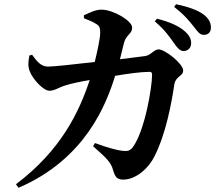

<svg xmlns="http://www.w3.org/2000/svg" viewBox="-20 -831 1040 914"><path d="M808 -626C824 -603 837 -588 854 -588C875 -588 890 -604 890 -625C890 -644 883 -661 861 -681C830 -709 783 -728 727 -742L717 -729C765 -689 789 -653 808 -626ZM901 -706C920 -681 931 -665 950 -665C972 -665 984 -678 984 -700C984 -723 974 -743 949 -762C921 -783 875 -799 818 -811L809 -798C862 -757 882 -729 901 -706ZM423 -135C487 -79 509 -57 518 -22C528 11 536 24 567 24C626 24 687 -29 715 -86C770 -194 797 -342 810 -430C816 -468 852 -468 852 -495C852 -528 765 -596 735 -596C713 -596 698 -567 670 -564L551 -549L570 -626C581 -668 609 -668 609 -700C609 -732 519 -785 464 -785C436 -786 403 -769 379 -758L380 -744C400 -736 424 -727 441 -715C454 -707 457 -697 457 -676C457 -649 444 -589 431 -536C329 -524 234 -514 209 -514C174 -514 155 -540 133 -570L120 -567C114 -537 112 -514 122 -491C135 -456 185 -399 216 -399C240 -399 260 -415 290 -424C317 -433 365 -443 407 -450C357 -298 270 -115 56 46L68 63C389 -75 487 -338 528 -470C586 -480 651 -489 693 -489C700 -489 704 -485 704 -476C704 -412 668 -205 612 -130C599 -114 589 -110 563 -113C540 -115 491 -128 432 -150Z"/></svg>

Font: Noto Serif JP
Style: Bold
Weight: 700
Designer: Ryoko NISHIZUKA 西塚涼子 (kana & ideographs); Frank Grießhammer (Latin, Greek & Cyrillic); Wenlong ZHANG 张文龙 (bopomofo); San
Foundry: Adobe
Version: Version 2.001;hotconv 1.1.0;makeotfexe 2.6.0